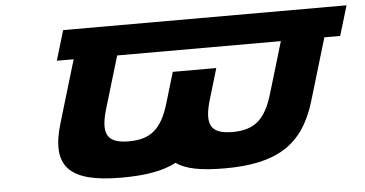

<svg xmlns="http://www.w3.org/2000/svg" viewBox="-46 -682 1480 778"><g transform="rotate(-5 694.0 -293.0)"><path d="M235 -601.2 198.7 -479.8H267.1L191.2 -226C139.7 -54 205.1 15 418.3 15C518.1 15 588.7 2.3 642 -25.9C678.7 1.6 741.4 14 840 14C1053.2 14 1159.9 -55 1211.3 -227L1286.9 -479.8H1351.3L1387.7 -601.2ZM444.1 -479.8H1109.9L1047.2 -270C1017 -169 972.6 -130 883.1 -130C793.6 -130 772.5 -169 802.8 -270L839.8 -394H662.8L625.5 -269C595.3 -168 550.9 -129 461.4 -129C371.8 -129 350.8 -168 381 -269Z"/></g></svg>

Font: Hussar
Style: BdSuprExtOblThree
Weight: 700
Foundry: Cannot Into Space Fonts
Version: Version 2.00